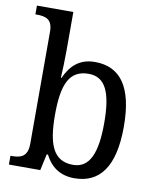

<svg xmlns="http://www.w3.org/2000/svg" viewBox="-86 -827 741 904"><g transform="rotate(10 285.0 -375.0)"><path d="M331 10C451 10 519 -76 519 -269C519 -461 453 -546 333 -546C259 -546 218 -506 190 -445H187C189 -470 191 -540 191 -576V-760H17V-718H24C65 -718 99 -710 99 -650V-114C99 -51 65 -42 24 -42H17V0H167L184 -78H190C216 -26 260 10 331 10ZM314 -51C219 -51 190 -128 190 -269C190 -413 220 -486 313 -486C394 -486 425 -415 425 -270C425 -128 394 -51 314 -51Z"/></g></svg>

Font: Noto Serif Lao SemiCondensed
Style: Regular
Weight: 400
Width: 4
Designer: Monotype Design Team
Foundry: Monotype Imaging Inc.
Version: Version 2.003